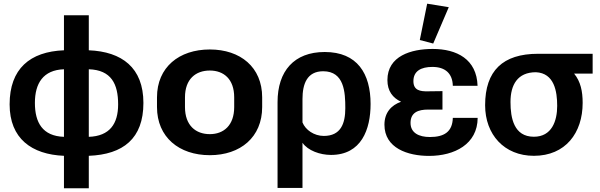

<svg xmlns="http://www.w3.org/2000/svg" viewBox="-20 -831 3255 1042"><path d="M327.1 190.9H461.9V14.6C648.4 7.3 758.3 -78.6 758.3 -272.5C758.3 -463.9 641.6 -550.8 461.9 -558.1V-748H327.1V-558.1C142.6 -550.8 32.2 -458 32.2 -264.6C32.2 -78.6 152.3 7.3 327.1 14.6ZM327.1 -88.4C210.4 -92.3 169.4 -166.5 169.4 -272.5C169.4 -378.4 213.9 -451.2 327.1 -455.1ZM461.9 -88.4V-455.1C584 -451.2 621.1 -375.5 621.1 -264.6C621.1 -158.7 575.2 -92.3 461.9 -88.4Z M1118.7 11.2C1284.7 11.2 1402.8 -86.4 1402.8 -250V-302.7C1402.8 -466.3 1284.7 -562.5 1118.7 -562.5C952.1 -562.5 832 -466.3 832 -302.7V-250C832 -86.4 952.1 11.2 1118.7 11.2ZM1118.7 -103C1042.5 -103 983.9 -149.9 983.9 -250V-302.7C983.9 -402.3 1042.5 -448.2 1118.7 -448.2C1193.8 -448.2 1251 -402.3 1251 -302.7V-250C1251 -150.4 1193.8 -103 1118.7 -103Z M1486.3 189H1621.6V-56.2C1650.9 -13.7 1716.8 9.8 1776.4 9.8C1941.4 9.8 1991.2 -128.9 1991.2 -266.6C1991.2 -431.2 1919.4 -548.8 1742.2 -548.8C1576.2 -548.8 1486.3 -445.3 1486.3 -276.9ZM1737.3 -93.3C1684.6 -93.3 1637.7 -126 1621.6 -166.5V-293.5C1621.6 -374 1645.5 -444.3 1733.9 -444.3C1848.6 -444.3 1854 -329.6 1854 -244.1C1854 -160.6 1829.6 -93.3 1737.3 -93.3Z M2308.6 15.1C2446.3 15.1 2571.8 -48.3 2572.3 -191.4H2437.5C2435.5 -115.2 2390.1 -87.4 2313 -87.4C2253.9 -87.4 2208 -109.4 2208 -164.1C2208 -221.2 2250.5 -236.3 2302.7 -236.3H2381.3V-336.4L2302.7 -335.4C2260.7 -334.5 2223.6 -340.3 2223.6 -390.6C2223.6 -445.8 2265.6 -467.8 2326.7 -467.8C2397 -467.8 2436 -431.6 2437.5 -365.2H2571.8C2567.4 -509.8 2459 -565.4 2328.1 -565.4C2211.4 -565.4 2082.5 -527.3 2082.5 -396.5C2082.5 -336.9 2111.3 -299.8 2156.7 -278.8C2103.5 -260.3 2066.4 -219.7 2066.4 -154.3C2066.4 -26.9 2192.9 15.1 2308.6 15.1ZM2331.1 -594.7 2415.5 -792 2298.3 -811 2258.3 -613.8Z M2877.4 14.6C3048.8 14.6 3142.1 -109.4 3142.1 -272.5C3142.1 -335.4 3131.3 -388.2 3095.7 -431.6H3196.3V-539.1H2899.9C2709 -539.1 2612.8 -447.3 2612.8 -259.8C2612.8 -101.1 2716.3 14.6 2877.4 14.6ZM2877.4 -88.9C2769 -88.9 2750.5 -190.4 2750.5 -277.3C2750.5 -370.1 2788.1 -439 2888.7 -439C2988.3 -434.1 3003.9 -335 3003.9 -256.3C3003.9 -174.3 2974.6 -88.9 2877.4 -88.9Z"/></svg>

Font: Winston
Style: Bold
Weight: 700
Designer: Vernon Adams, Kim Jin-seong, David Berlow, Cristiano Sobral
Foundry: The Winston Project Authors
Version: Version 3.004